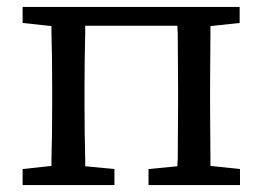

<svg xmlns="http://www.w3.org/2000/svg" viewBox="-20 -532 756 552"><path d="M223 -282V-227Q223 -151 225 -73V-54L309 -46V-36V0H45V-46L128 -55V-73Q130 -152 130 -228V-284Q130 -360 128 -439V-457L45 -466V-476V-512H669V-466L585 -457Q585 -449 585 -439L584 -284V-228L585 -73Q585 -63 585 -55L670 -46V0H407V-46L490 -54Q490 -63 491 -73L492 -227V-282Q492 -315 491.5 -356.5Q491 -398 491 -437Q490 -448 490 -458H225Q225 -448 225 -437Q223 -358 223 -282Z"/></svg>

Font: Early Summer Mincho Screen
Style: Regular
Weight: 400
Designer: GuiWonder
Version: Version 1.002